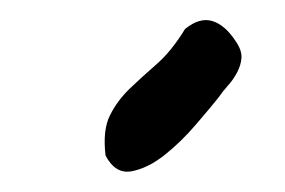

<svg xmlns="http://www.w3.org/2000/svg" viewBox="-20 -769 284 191"><path d="M85 -614.3Q82 -639.6 89.4 -654.3Q96.7 -668.9 108.9 -680.7Q121.1 -692.4 135.7 -705.1Q150.4 -717.8 164.1 -740.2Q178.7 -752 191.4 -748Q204.1 -744.1 214.8 -727.5Q220.7 -718.8 220.2 -711.4Q219.7 -704.1 215.8 -696.8Q211.9 -689.5 206.5 -683.6Q201.2 -677.7 197.3 -671.9Q189.5 -662.1 174.8 -645Q160.2 -627.9 143.6 -614.7Q127 -601.6 110.8 -598.6Q94.7 -595.7 85 -614.3Z"/></svg>

Font: Covered By Your Grace
Style: Regular
Weight: 400
Designer: Kimberly Geswein
Foundry: Kimberly Geswein
Version: Version 1.0